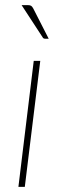

<svg xmlns="http://www.w3.org/2000/svg" viewBox="-20 -731 242 751"><path d="M137.5 -493 77 0H52L112 -493ZM88.5 -711Q97.5 -711 101.8 -708.2Q106 -705.5 110 -698L170.5 -579.5H156.5Q153.5 -579.5 150.8 -580.8Q148 -582 146.5 -585.5L64.5 -711Z"/></svg>

Font: Lato ExtraLight
Style: Italic
Weight: 275
Italic angle: -7°
Designer: Lukasz Dziedzic with Adam Twardoch and Botio Nikoltchev
Foundry: tyPoland Lukasz Dziedzic
Version: Version 2.015; 2015-08-06; http://www.latofonts.com/